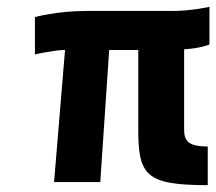

<svg xmlns="http://www.w3.org/2000/svg" viewBox="-20 -532 632 561"><path d="M384 -154C384 -20 406 9 587 9V-104C529 -104 518 -121 518 -154V-388C568 -391 592 -402 592 -402V-512C592 -512 540 -500 483 -500H232C146 -500 82 -482 82 -482V-373C82 -373 139 -386 170 -386L138 0H273L299 -386H384V-154Z"/></svg>

Font: RazerF5
Style: Bold Italic
Weight: 700
Foundry: Razer Inc.
Version: Version 2